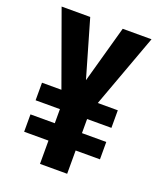

<svg xmlns="http://www.w3.org/2000/svg" viewBox="-134 -798 736 883"><g transform="rotate(20 234.5 -357.0)"><path d="M235 -434 154 -714H14L144 -354H49V-268H168V-199H49V-114H168V0H301V-114H420V-199H301V-268H420V-354H322L454 -714H313Z"/></g></svg>

Font: Noto Sans Thai Looped ExtraCondensed
Style: Bold
Weight: 700
Width: 2
Designer: Sasikarn Vongin, Ben Mitchell
Foundry: The Fontpad Ltd
Version: Version 1.001